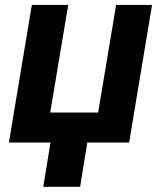

<svg xmlns="http://www.w3.org/2000/svg" viewBox="-20 -565 638 761"><path d="M582.7 -545.5 491.8 0H326L297.6 175.4H151.6L180 0H15.3L106.2 -545.5H250.4L179 -119H369L440.3 -545.5Z"/></svg>

Font: Karasuma Gothic
Style: Bold Italic
Weight: 700
Italic angle: 9.39998°
Designer: Rasmus Andersson / Ryoko Nishizuka
Foundry: Genbu
Version: Version 1.00